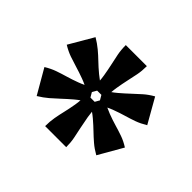

<svg xmlns="http://www.w3.org/2000/svg" viewBox="-108 -905 754 754"><g transform="rotate(45 269.0 -527.5)"><path d="M104 -363 45 -465Q68 -479 89.5 -486.5Q111 -494 133.5 -500.5Q156 -507 181.5 -516.5Q207 -526 237 -543L267 -492Q237 -474 216.5 -456.5Q196 -439 179 -423Q162 -407 144.5 -392Q127 -377 104 -363ZM210 -752H327Q327 -725 322.5 -702.5Q318 -680 313 -657.5Q308 -635 303.5 -608Q299 -581 299 -546H238Q238 -581 233.5 -608Q229 -635 224 -657.5Q219 -680 214.5 -702.5Q210 -725 210 -752ZM45 -589 104 -690Q126 -677 144 -662Q162 -647 178.5 -631Q195 -615 216 -597.5Q237 -580 266 -562L237 -511Q207 -528 181 -537.5Q155 -547 133 -553.5Q111 -560 89.5 -567.5Q68 -575 45 -589ZM211 -303Q211 -329 215 -351.5Q219 -374 224.5 -397Q230 -420 234.5 -446.5Q239 -473 239 -508H299Q300 -473 304.5 -446.5Q309 -420 314 -397Q319 -374 323.5 -351.5Q328 -329 328 -303ZM301 -511 271 -562Q301 -580 321.5 -597.5Q342 -615 359 -631Q376 -647 393.5 -662.5Q411 -678 434 -691L492 -589Q469 -575 448 -567.5Q427 -560 404.5 -553.5Q382 -547 356.5 -537.5Q331 -528 301 -511ZM434 -364Q411 -377 393.5 -392Q376 -407 359.5 -423Q343 -439 322.5 -456.5Q302 -474 272 -492L301 -543Q332 -526 357 -516.5Q382 -507 404.5 -500.5Q427 -494 448.5 -486.5Q470 -479 492 -465Z"/></g></svg>

Font: Roboto Serif
Style: Bold
Weight: 700
Designer: Greg Gazdowicz
Foundry: Commercial Type
Version: Version 1.008